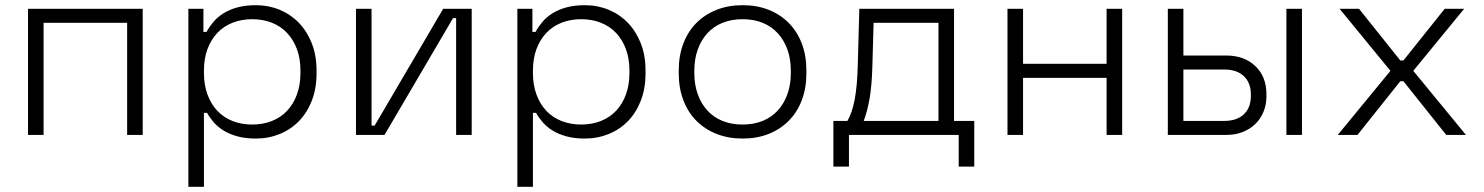

<svg xmlns="http://www.w3.org/2000/svg" viewBox="-20 -520 5720 740"><path d="M88 -486H530V0H470V-432H148V0H88Z M952 -40Q993 -40 1027.5 -53.5Q1062 -67 1086.5 -93Q1111 -119 1124.5 -156Q1138 -193 1138 -239V-247Q1138 -294 1124.5 -330.5Q1111 -367 1086.5 -393Q1062 -419 1027.5 -432.5Q993 -446 952 -446Q911 -446 876.5 -432.5Q842 -419 817.5 -393Q793 -367 779.5 -330.5Q766 -294 766 -247V-239Q766 -193 779.5 -156Q793 -119 817.5 -93Q842 -67 876.5 -53.5Q911 -40 952 -40ZM766 200H706V-486H764V-397H776Q787 -417 802.5 -435.5Q818 -454 841 -468.5Q864 -483 895 -491.5Q926 -500 966 -500Q1015 -500 1057.5 -482.5Q1100 -465 1131.5 -432.5Q1163 -400 1181.5 -353.5Q1200 -307 1200 -249V-237Q1200 -179 1182 -132.5Q1164 -86 1132.5 -53.5Q1101 -21 1058 -3.5Q1015 14 966 14Q926 14 895 5.5Q864 -3 841.5 -17Q819 -31 803.5 -49Q788 -67 778 -85H766Z M1738 -450H1726L1462 0H1352V-486H1412V-36H1424L1688 -486H1798V0H1738Z M2220 -40Q2261 -40 2295.5 -53.5Q2330 -67 2354.5 -93Q2379 -119 2392.5 -156Q2406 -193 2406 -239V-247Q2406 -294 2392.5 -330.5Q2379 -367 2354.5 -393Q2330 -419 2295.5 -432.5Q2261 -446 2220 -446Q2179 -446 2144.5 -432.5Q2110 -419 2085.5 -393Q2061 -367 2047.5 -330.5Q2034 -294 2034 -247V-239Q2034 -193 2047.5 -156Q2061 -119 2085.5 -93Q2110 -67 2144.5 -53.5Q2179 -40 2220 -40ZM2034 200H1974V-486H2032V-397H2044Q2055 -417 2070.5 -435.5Q2086 -454 2109 -468.5Q2132 -483 2163 -491.5Q2194 -500 2234 -500Q2283 -500 2325.5 -482.5Q2368 -465 2399.5 -432.5Q2431 -400 2449.5 -353.5Q2468 -307 2468 -249V-237Q2468 -179 2450 -132.5Q2432 -86 2400.5 -53.5Q2369 -21 2326 -3.5Q2283 14 2234 14Q2194 14 2163 5.5Q2132 -3 2109.5 -17Q2087 -31 2071.5 -49Q2056 -67 2046 -85H2034Z M2842 14Q2787 14 2741.5 -4Q2696 -22 2663.5 -55Q2631 -88 2613.5 -134.5Q2596 -181 2596 -237V-249Q2596 -305 2613.5 -351.5Q2631 -398 2663.5 -431Q2696 -464 2741.5 -482Q2787 -500 2842 -500Q2898 -500 2943 -482Q2988 -464 3020.5 -431Q3053 -398 3070.5 -351.5Q3088 -305 3088 -249V-237Q3088 -181 3070.5 -134.5Q3053 -88 3020.5 -55Q2988 -22 2943 -4Q2898 14 2842 14ZM2842 -40Q2885 -40 2919.5 -54Q2954 -68 2978 -94.5Q3002 -121 3015 -157.5Q3028 -194 3028 -239V-247Q3028 -292 3015 -328.5Q3002 -365 2978 -391.5Q2954 -418 2919.5 -432Q2885 -446 2842 -446Q2799 -446 2764.5 -432Q2730 -418 2706 -391.5Q2682 -365 2669 -328.5Q2656 -292 2656 -247V-239Q2656 -194 2669 -157.5Q2682 -121 2706 -94.5Q2730 -68 2764.5 -54Q2799 -40 2842 -40Z M3292 -486H3657V-54H3735V122H3675V0H3252V122H3192V-54H3246Q3264 -84 3274 -136Q3284 -188 3286 -269ZM3597 -54V-432H3347L3342 -257Q3340 -191 3332 -143Q3324 -95 3309 -54Z M4305 -486V0H4245V-220H3923V0H3863V-486H3923V-274H4245V-486Z M4541 -252V-54H4699Q4747 -54 4774 -79.5Q4801 -105 4801 -150V-156Q4801 -201 4774 -226.5Q4747 -252 4699 -252ZM4707 -306Q4775 -306 4818 -265.5Q4861 -225 4861 -157V-149Q4861 -116 4849.5 -88.5Q4838 -61 4817.5 -41.5Q4797 -22 4769 -11Q4741 0 4707 0H4481V-486H4541V-306ZM4998 0H4938V-486H4998Z M5136 0 5339 -247 5143 -486H5218L5377 -287H5389L5548 -486H5623L5427 -247L5630 0H5554L5389 -207H5377L5212 0Z"/></svg>

Font: Space Grotesk Light
Style: Regular
Weight: 300
Designer: Florian Karsten
Foundry: Florian Karsten
Version: Version 2.000